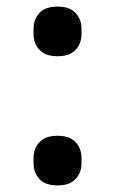

<svg xmlns="http://www.w3.org/2000/svg" viewBox="-20 -552 350 584"><path d="M155 12Q118 12 100 -7.5Q82 -27 82 -56V-71Q82 -100 100 -119.5Q118 -139 155 -139Q192 -139 210 -119.5Q228 -100 228 -71V-56Q228 -27 210 -7.5Q192 12 155 12ZM155 -381Q118 -381 100 -400.5Q82 -420 82 -449V-464Q82 -493 100 -512.5Q118 -532 155 -532Q192 -532 210 -512.5Q228 -493 228 -464V-449Q228 -420 210 -400.5Q192 -381 155 -381Z"/></svg>

Font: IBM Plex Arabic Medium
Style: Regular
Weight: 500
Designer: Mike Abbink, Paul van der Laan, Pieter van Rosmalen, Wael Morcos, Khajak Apelian
Foundry: Bold Monday
Version: Version 1.0